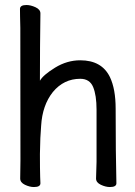

<svg xmlns="http://www.w3.org/2000/svg" viewBox="-20 -733 540 770"><path d="M116.2 17.1Q99.1 17.1 80.1 8.1Q61 -1 61 -17.1L62 -87.9Q62 -600.1 61.5 -621.1Q61 -642.1 60.5 -664.6Q60.1 -687 60.1 -696.8Q60.1 -712.9 85.9 -712.9Q103 -712.9 122.6 -703.9Q142.1 -694.8 142.1 -679.2Q140.1 -546.9 140.1 -409.2Q152.8 -432.1 200.9 -461.7Q249 -491.2 301.8 -491.2Q388.2 -491.2 420.9 -423.8Q443.8 -376 443.8 -296.9Q443.8 -118.2 446.8 2Q446.8 17.1 420.9 17.1Q403.8 17.1 384.5 8.1Q365.2 -1 365.2 -17.1L367.2 -84V-293Q367.2 -351.1 353.5 -384Q339.8 -417 301.8 -417Q235.8 -417 191.9 -363.8Q149.9 -311 145 -229Q141.1 -187 140.1 -115.2Q140.1 -55.2 141.1 -22.9L142.1 2Q142.1 17.1 116.2 17.1Z"/></svg>

Font: LXGW WenKai Mono GB Screen
Style: Regular
Weight: 400
Monospace: yes
Designer: LXGW / Fontworks Inc.
Foundry: LXGW / Fontworks Inc.
Version: Version 1.510;January 18,2025